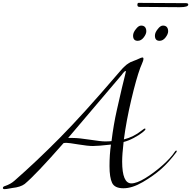

<svg xmlns="http://www.w3.org/2000/svg" viewBox="-70 -1302 1330 1336"><path d="M404 -342H438Q478 -342 555 -330Q632 -318 661 -318Q690 -318 706 -320Q720 -434 743 -536Q766 -638 778 -689Q790 -740 798 -770.5Q806 -801 806 -804.5Q806 -808 804 -808Q796 -808 776 -780ZM372 -306Q180 -87 102 -22Q73 0 16 6Q13 6 -6.5 10Q-26 14 -38 14Q-50 14 -50 6Q-50 -4 -34 -8Q4 -21 30 -44Q181 -176 345 -341.5Q509 -507 746 -784Q762 -802 772.5 -814.5Q783 -827 794 -837Q805 -847 810 -851.5Q815 -856 825.5 -862Q836 -868 839 -870Q852 -876 865.5 -880.5Q879 -885 896.5 -893.5Q914 -902 921 -902Q928 -902 928 -894V-892Q928 -881 917 -856.5Q906 -832 906 -830Q878 -754 843.5 -608Q809 -462 792 -332Q860 -349 916 -394Q934 -408 938 -408Q942 -408 942 -402.5Q942 -397 920 -379.5Q898 -362 860.5 -342Q823 -322 790 -314Q780 -227 780 -178Q780 -26 844 -26Q881 -26 939.5 -61.5Q998 -97 1057.5 -149Q1117 -201 1148 -248Q1152 -254 1156 -254Q1160 -254 1160 -251Q1160 -248 1158 -244Q1104 -172 1050.5 -125Q997 -78 923.5 -35Q850 8 789 8Q728 8 710 -29.5Q692 -67 692 -146.5Q692 -226 702 -296Q612 -286 576.5 -286Q541 -286 475 -297Q409 -308 393.5 -308Q378 -308 372 -306ZM856 -1054Q856 -1076 876 -1100Q894 -1124 912 -1124Q930 -1124 939 -1113.5Q948 -1103 948 -1084Q948 -1065 930 -1041.5Q912 -1018 888 -1018Q856 -1018 856 -1054ZM1008 -1054Q1008 -1076 1028 -1100Q1046 -1124 1064 -1124Q1082 -1124 1091 -1113.5Q1100 -1103 1100 -1084Q1100 -1065 1082 -1041.5Q1064 -1018 1040 -1018Q1008 -1018 1008 -1054ZM1182 -1252 900 -1254Q886 -1254 886 -1268Q886 -1282 894 -1282L1224 -1280Q1240 -1280 1240 -1270Q1240 -1252 1182 -1252Z"/></svg>

Font: Miama
Style: Regular
Weight: 400
Italic angle: 16.5°
Designer: Linus Romer
Foundry: Linus Romer
Version: 0.32